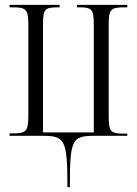

<svg xmlns="http://www.w3.org/2000/svg" viewBox="-20 -556 559 786"><path d="M256 210H266C266 15 274 0 367 0H501V-9H487C433 -9 425 -16 425 -82V-453C425 -518 432 -526 490 -526H501V-536H295V-526H304C357 -526 364 -518 364 -453V-14H156V-453C156 -519 162 -526 219 -526H224V-536H19V-526H32C87 -526 96 -518 96 -453V-83C96 -18 87 -10 32 -10H19V0H154C246 0 256 15 256 210Z"/></svg>

Font: Noto Serif Display ExtraCondensed Light
Style: Regular
Weight: 300
Width: 2
Designer: Monotype Design Team
Foundry: Monotype Imaging Inc.
Version: Version 2.009